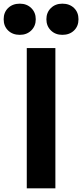

<svg xmlns="http://www.w3.org/2000/svg" viewBox="-68 -1027 448 1047"><path d="M78 -765H234V0H78ZM-48 -922Q-48 -960 -23.5 -983.5Q1 -1007 40 -1007Q78 -1007 102.5 -983Q127 -959 127 -922Q127 -885 102.5 -861Q78 -837 40 -837Q1 -837 -23.5 -860.5Q-48 -884 -48 -922ZM272 -1007Q311 -1007 335.5 -983.5Q360 -960 360 -922Q360 -884 335.5 -860.5Q311 -837 272 -837Q234 -837 209.5 -861Q185 -885 185 -922Q185 -959 209.5 -983Q234 -1007 272 -1007Z"/></svg>

Font: Application
Style: Bold
Weight: 700
Designer: Wei Huang
Foundry: Wei Huang
Version: Version 0.012